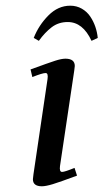

<svg xmlns="http://www.w3.org/2000/svg" viewBox="-20 -651 365 678"><path d="M87.9 -405.8Q151.9 -429.2 174.6 -436.5Q197.3 -443.8 210.9 -443.8Q244.1 -443.8 244.1 -418Q244.1 -413.6 242.2 -401.9L191.9 -64.9Q189 -43.9 199.2 -43.9Q208.5 -43.9 243.2 -58.1L252 -30.8Q191.4 -8.3 166.5 -0.7Q141.6 6.8 127.9 6.8Q96.2 6.8 96.2 -18.1Q96.2 -21.5 98.1 -35.2L147.9 -372.1Q150.9 -393.1 141.1 -393.1Q129.9 -393.1 94.2 -378.9ZM99.1 -517.1Q116.7 -562 150.9 -596.4Q185.1 -630.9 228 -630.9Q250.5 -630.9 268.8 -620.4Q287.1 -609.9 298.6 -592.8Q310.1 -575.7 316.7 -556.4Q323.2 -537.1 325.2 -517.1L303.2 -506.8Q272.5 -573.2 219.2 -573.2Q186.5 -573.2 162.4 -554.7Q138.2 -536.1 117.2 -506.8Z"/></svg>

Font: Dehuti Alt
Style: Bold-Italic
Weight: 700
Version: Version 1.2